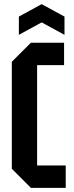

<svg xmlns="http://www.w3.org/2000/svg" viewBox="-20 -906 357 926"><path d="M37 -92V-608L129 -700H289V-592H159V-108H297V0H129ZM71 -738V-826L181 -886L291 -826V-738L181 -798Z"/></svg>

Font: Tektur Condensed Medium
Style: Regular
Weight: 500
Width: 3
Designer: Adam Jagosz
Foundry: Adam Jagosz
Version: Version 1.005;gftools[0.9.30]